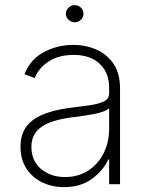

<svg xmlns="http://www.w3.org/2000/svg" viewBox="-20 -732 589 763"><path d="M234.4 11.7Q187.5 11.7 148.1 -7.1Q108.7 -25.9 85 -62.1Q61.4 -98.4 61.4 -150.2Q61.4 -218.4 111 -255.1Q160.5 -291.9 269.5 -305Q311.1 -310 343.8 -315Q376.4 -320 395.1 -330.1Q413.7 -340.2 413.7 -361.2V-383.9Q413.7 -443.2 376.1 -478.5Q338.4 -513.8 272.4 -513.8Q214.1 -513.8 174 -488.1Q133.9 -462.4 117.9 -421.9L77.1 -437.1Q100.5 -496.1 154.3 -524.9Q208.1 -553.6 271.3 -553.6Q320 -553.6 362.2 -535.3Q404.5 -517 430.8 -478.9Q457 -440.7 457 -381V0H413.7V-98.4H410.5Q389.2 -52.6 344.3 -20.4Q299.4 11.7 234.4 11.7ZM238.6 -28.4Q289.8 -28.4 329.4 -53.4Q369 -78.5 391.3 -122.2Q413.7 -165.8 413.7 -221.2V-301.5Q396.7 -287.3 355.3 -279.3Q313.9 -271.3 273.8 -266.7Q184.3 -256 144.5 -227.8Q104.8 -199.6 104.8 -148.8Q104.8 -93 143.1 -60.7Q181.5 -28.4 238.6 -28.4ZM277 -643.5Q262.8 -643.5 252.3 -653.4Q241.8 -663.4 241.8 -677.6Q241.8 -691.4 252.3 -701.5Q262.8 -711.6 277 -711.6Q291.5 -711.6 301.7 -701.5Q311.8 -691.4 311.8 -677.6Q311.8 -663.4 301.7 -653.4Q291.5 -643.5 277 -643.5Z"/></svg>

Font: Inter UI Extra Light
Style: Regular
Weight: 200
Designer: Rasmus Andersson
Foundry: rsms
Version: 3.2;8d6f07862